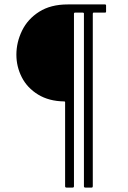

<svg xmlns="http://www.w3.org/2000/svg" viewBox="-20 -762 580 867"><path d="M403 -705Q399 -705 399 -700V79Q399 81 398 83Q397 85 394 85H365Q359 85 359 79V-701Q359 -705 354 -705H319Q314 -705 314 -700V79Q314 85 308 85H280Q274 85 274 79V-301Q274 -304 270 -304Q201 -305 152 -335Q103 -365 78.5 -413Q54 -461 54 -515Q54 -571 79.5 -623.5Q105 -676 157 -709Q209 -742 286 -742H454Q459 -742 459 -737V-709Q459 -705 454 -705Z"/></svg>

Font: Libre Franklin Thin ExtraLight
Style: Regular
Weight: 250
Version: Version 3.000